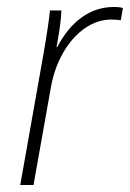

<svg xmlns="http://www.w3.org/2000/svg" viewBox="-20 -530 372 550"><path d="M105 -378Q120 -465 123 -500H156Q154 -461 145 -412L142 -395H144Q173 -451 214.5 -480.5Q256 -510 306 -510Q323 -510 332 -507L326 -472Q314 -474 299 -474Q259 -474 223 -449Q187 -424 161.5 -380Q136 -336 126 -281L76 0H38Z"/></svg>

Font: Sarabun Thin
Style: Italic
Weight: 250
Italic angle: -10°
Designer: Suppakit Chalermlarp | Katatrad Co.,Ltd.
Foundry: Cadson Demak Co.,Ltd.
Version: Version 1.000; ttfautohint (v1.6)